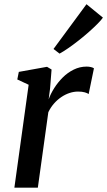

<svg xmlns="http://www.w3.org/2000/svg" viewBox="-20 -868 496 888"><path d="M46.5 0 112.5 -476 60 -500.5 67 -535.5 197.5 -559 218.5 -546.5 211.5 -458 205 -408.5Q214 -434 230.8 -460.5Q247.5 -487 270 -509.5Q292.5 -532 320.8 -546Q349 -560 380.5 -560Q391 -560 400.5 -557.8Q410 -555.5 414.5 -552L390 -433Q385 -437 372.5 -440.8Q360 -444.5 341 -444.5Q321.5 -444.5 301.8 -438Q282 -431.5 263.5 -419Q245 -406.5 229.5 -388.8Q214 -371 203.5 -349L155 0ZM227.5 -641.5 380 -848.5 456 -786.5Q449 -776 432.2 -759Q415.5 -742 392.8 -721.8Q370 -701.5 345 -681.8Q320 -662 296.5 -645.8Q273 -629.5 255.5 -620Z"/></svg>

Font: Merriweather 36pt Medium
Style: Italic
Weight: 500
Italic angle: -7.8°
Version: Version 2.101